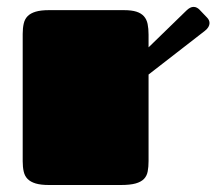

<svg xmlns="http://www.w3.org/2000/svg" viewBox="-20 -529 619 549"><path d="M44.9 -432.1Q44.9 -448.7 47.9 -461.7Q50.8 -474.6 59.1 -482.9Q67.4 -491.2 82 -495.6Q96.7 -500 120.1 -500H334Q356.4 -500 370.1 -495.6Q383.8 -491.2 391.6 -482.4Q399.4 -473.6 402.1 -460.4Q404.8 -447.3 404.8 -429.7V-393.6L513.2 -499Q523.9 -509.3 533.2 -509.3Q538.6 -509.3 542.7 -507.1Q546.9 -504.9 549.8 -502L571.8 -479Q579.1 -471.7 579.1 -462.9Q579.1 -457.5 575.9 -451.9Q572.8 -446.3 565.9 -440.9L404.8 -315.9V-68.8Q404.8 -51.8 402.3 -38.8Q399.9 -25.9 391.6 -17.3Q383.3 -8.8 367.7 -4.4Q352.1 0 325.2 0H120.1Q96.7 0 82 -4.4Q67.4 -8.8 59.1 -17.1Q50.8 -25.4 47.9 -38.1Q44.9 -50.8 44.9 -67.9Z"/></svg>

Font: Fascinate
Style: Regular
Weight: 900
Designer: Astigmatic (AOETI)
Foundry: Astigmatic (AOETI)
Version: Version 1.000